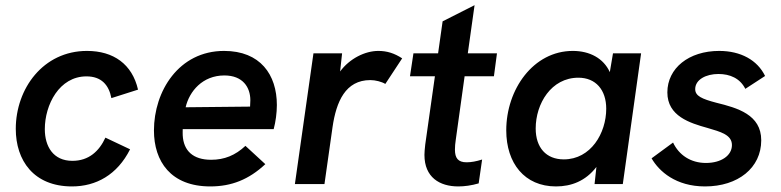

<svg xmlns="http://www.w3.org/2000/svg" viewBox="-20 -694 2944 724"><path d="M251.5 9C342 9 422 -34.5 470.5 -131L377.5 -175C354 -124 315 -87.5 253 -87.5C180.5 -87.5 149 -142 149 -207C149 -299 203.5 -406 306 -406C362 -406 390.5 -374 400 -324L500.5 -356C478.5 -452 408 -502 308 -502C142.5 -502 39.5 -359.5 39.5 -208C39.5 -89 107 9 251.5 9Z M773 9C853 9 918.5 -17 980.5 -75L905.5 -144C867 -108 826 -91.5 776 -91.5C708 -91.5 672 -125.5 669 -184C669 -191.5 668.5 -198.5 669 -207H1012C1019.5 -235 1024 -268.5 1024 -298C1024 -412.5 961.5 -502 825 -502C654 -502 560.5 -350 560.5 -202C560.5 -85.5 624 9 773 9ZM680 -289.5C694 -350 744 -409.5 826 -409.5C896 -409.5 924 -364.5 924 -316C924 -307 923.5 -299.5 923 -292Z M1092 0H1203.5L1234 -215C1248 -310.5 1282.5 -392 1376.5 -392C1395.5 -392 1419 -386 1433 -377.5L1496.5 -474C1466.5 -493.5 1439 -502 1406.5 -502C1357 -502 1298.5 -473.5 1262.5 -424.5L1270 -493H1162Z M1708 9C1731 9 1758 5.5 1785 -2.5L1798 -92.5C1776 -85.5 1757 -82 1739.5 -82C1707 -82 1695.5 -98 1695.5 -130C1695.5 -141.5 1696.5 -153 1698.5 -166L1732 -406.5H1842.5L1854 -493H1744L1769.5 -674.5L1649 -613.5L1632 -493H1539L1526 -406.5H1620L1583.5 -149C1581.5 -130.5 1580.5 -119.5 1580.5 -110C1580.5 -25.5 1637.5 9 1708 9Z M2076.5 9C2134 9 2188 -11 2229 -64.5L2222 0H2328.5L2397.5 -493H2291.5L2279.5 -422C2256 -474 2204 -502 2140 -502C1991 -502 1889 -357 1889 -202.5C1889 -78.5 1958 9 2076.5 9ZM2000 -209.5C2000 -303 2058.5 -401 2161 -401C2226.5 -401 2266 -355 2266 -284C2266 -192 2208 -93 2106 -93C2039 -93 2000 -138 2000 -209.5Z M2638.5 9C2763 9 2850.5 -61 2850.5 -165C2850.5 -262 2760.5 -287 2681.5 -306.5C2626.5 -321 2601.5 -332 2601.5 -358C2601.5 -394 2642.5 -415 2689 -415C2733 -415 2770.5 -398.5 2790.5 -359L2865 -407.5C2836 -467.5 2773 -502 2692 -502C2577.5 -502 2496.5 -437 2496.5 -345.5C2496.5 -256 2581.5 -230 2648 -211.5C2697 -197 2740 -186 2740 -147C2740 -107 2699 -79.5 2642 -79.5C2584.5 -79.5 2540 -109.5 2518 -156.5L2437 -97C2465 -48 2528.5 9 2638.5 9Z"/></svg>

Font: HK Grotesk SemiBold
Style: Italic
Weight: 600
Italic angle: -16°
Designer: Alfredo Marco Pradil
Foundry: Hanken Design Co.
Version: Version 3.001;FEAKit 1.0